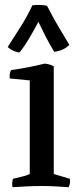

<svg xmlns="http://www.w3.org/2000/svg" viewBox="-20 -775 330 800"><path d="M204 -50 271 -30Q274 -11 266 5Q239 3 210.5 1.5Q182 0 154 0Q126 0 93 1.5Q60 3 32 5Q29 -14 34 -30Q53 -35 71.5 -39Q90 -43 104 -50V-440L21 -448Q18 -468 26 -483Q62 -488 98.5 -495Q135 -502 166 -510Q176 -509 185 -506.5Q194 -504 204 -499ZM269 -588Q245 -564 206 -559Q197 -574 189 -588Q181 -602 169.5 -624Q158 -646 140 -684Q122 -650 102 -616Q82 -582 61 -556Q48 -558 35.5 -563.5Q23 -569 12 -579Q36 -617 64 -660.5Q92 -704 115 -753Q130 -755 145.5 -754.5Q161 -754 176 -751Q198 -708 221.5 -667.5Q245 -627 269 -588Z"/></svg>

Font: Alike
Style: Regular
Weight: 400
Designer: Sveta Sebyakina
Foundry: Cyreal (www.cyreal.org)
Version: Version 1.301; ttfautohint (v1.8.4.7-5d5b)